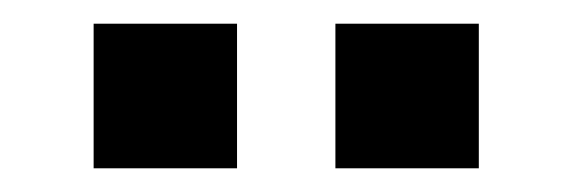

<svg xmlns="http://www.w3.org/2000/svg" viewBox="-20 -760 480 162"><path d="M59 -740V-618H180V-740ZM263 -740V-618H384V-740Z"/></svg>

Font: Chivo
Style: Bold
Weight: 700
Designer: Hector Gatti
Foundry: Omnibus-Type
Version: Version 1.003;PS 001.003;hotconv 1.0.70;makeotf.lib2.5.58329